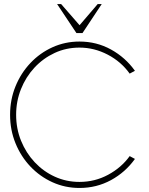

<svg xmlns="http://www.w3.org/2000/svg" viewBox="-20 -919 739 952"><path d="M374 13Q303 13 240.5 -15.2Q178 -43.5 130.8 -93.2Q83.5 -143 56.8 -208.8Q30 -274.5 30 -350Q30 -425 56.8 -490.8Q83.5 -556.5 130.8 -606.5Q178 -656.5 240.5 -684.8Q303 -713 374 -713Q459 -713 530.5 -673.5Q602 -634 649 -568L623 -554Q580.5 -613.5 513.8 -648.2Q447 -683 374 -683Q308 -683 251 -656.5Q194 -630 151 -583.8Q108 -537.5 84 -477.2Q60 -417 60 -350Q60 -281 84.5 -220.8Q109 -160.5 152.2 -114.5Q195.5 -68.5 252.2 -42.8Q309 -17 374 -17Q450.5 -17 516.2 -52.5Q582 -88 623 -145L649 -131Q602 -65 530.5 -26Q459 13 374 13ZM359 -755 263 -899H283L374.5 -794L464.5 -899H484.5L389 -755Z"/></svg>

Font: Urbanist Thin
Style: Regular
Weight: 100
Designer: Corey Hu
Foundry: Corey Hu
Version: Version 1.330; ttfautohint (v1.8.4.7-5d5b)